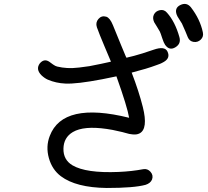

<svg xmlns="http://www.w3.org/2000/svg" viewBox="-20 -892 1040 959"><path d="M816.4 -634.8Q832 -602.5 798.8 -583Q787.1 -576.2 779.3 -573.2Q771.5 -570.3 760.7 -566.4Q713.9 -548.8 637.7 -529.3Q673.8 -435.5 693.4 -357.4Q720.7 -248 676.8 -225.6Q668.9 -221.7 660.6 -220.7Q652.3 -219.7 642.1 -220.7Q631.8 -221.7 625.5 -223.1Q619.1 -224.6 606.9 -228Q594.7 -231.4 590.8 -232.4Q532.2 -246.1 512.7 -248Q398.4 -264.6 343.8 -232.4Q297.9 -205.1 296.9 -149.4Q295.9 -93.8 341.8 -66.4Q409.2 -26.4 572.3 -33.2Q638.7 -36.1 695.3 -46.9Q716.8 -50.8 731.9 -33.7Q747.1 -16.6 739.3 4.9Q731.4 23.4 707 31.2Q649.4 46.9 512.7 46.9Q359.4 44.9 284.2 -11.7Q240.2 -44.9 224.1 -102.5Q208 -160.2 228.5 -212.9Q293.9 -385.7 625 -303.7Q616.2 -357.4 561.5 -510.7Q541 -505.9 490.2 -496.1Q362.3 -471.7 306.6 -474.6Q259.8 -476.6 218.8 -494.1Q203.1 -501 187.5 -515.6Q157.2 -545.9 178.7 -575.2Q200.2 -600.6 225.6 -584Q233.4 -578.1 245.1 -569.8Q256.8 -561.5 265.6 -559.6Q290 -553.7 316.4 -552.2Q342.8 -550.8 375.5 -554.7Q408.2 -558.6 426.3 -561.5Q444.3 -564.5 484.9 -573.2Q525.4 -582 534.2 -584Q527.3 -600.6 501.5 -661.6Q475.6 -722.7 463.9 -755.9Q456.1 -779.3 471.7 -797.4Q487.3 -815.4 510.7 -808.6Q529.3 -802.7 543.9 -766.6Q581.1 -675.8 585 -666Q596.7 -636.7 607.4 -612.3Q611.3 -603.5 612.3 -603.5Q611.3 -603.5 622.1 -606.4Q627 -607.4 636.7 -609.9Q646.5 -612.3 650.4 -613.3Q684.6 -622.1 747.1 -643.6Q802.7 -663.1 816.4 -634.8ZM876 -707Q854.5 -783.2 814.5 -828.1Q799.8 -845.7 778.8 -841.3Q757.8 -836.9 749 -819.8Q740.2 -802.7 750 -781.2Q752.9 -775.4 763.2 -759.8Q773.4 -744.1 778.3 -734.4Q782.2 -726.6 790 -702.1Q797.9 -677.7 804.7 -668Q826.2 -637.7 856 -655.8Q885.7 -673.8 876 -707ZM993.2 -730.5Q979.5 -795.9 933.6 -855.5Q912.1 -881.8 881.3 -867.2Q850.6 -852.5 862.3 -819.3Q865.2 -810.5 875.5 -795.4Q885.7 -780.3 888.7 -774.4Q895.5 -760.7 906.2 -734.9Q917 -709 918 -706.1Q926.8 -685.5 947.3 -682.6Q967.8 -679.7 982.9 -694.3Q998 -709 993.2 -730.5Z"/></svg>

Font: irohamaru Regular
Style: Regular
Weight: 400
Designer: [Source Han Sans]
Ryoko NISHIZUKA  (kana & ideographs); Paul D. Hunt (Latin, Greek & Cyrillic); Wenlong ZHANG  (bopomofo
Version: Version 1.00